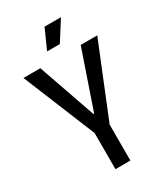

<svg xmlns="http://www.w3.org/2000/svg" viewBox="-206 -927 878 1014"><g transform="rotate(-30 233.0 -419.5)"><path d="M188 0V-220L8 -660H111L233 -310H237L357 -660H458L279 -219V0ZM264 -719H186L240 -839H340Z"/></g></svg>

Font: Bricolage Grotesque 72pt SemiCondensed
Style: Regular
Weight: 400
Width: 4
Designer: Mathieu Triay
Foundry: Atelier Triay
Version: Version 1.001;gftools[0.9.33.dev8+g029e19f]